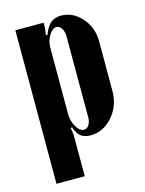

<svg xmlns="http://www.w3.org/2000/svg" viewBox="-105 -569 605 801"><g transform="rotate(-15 197.5 -168.5)"><path d="M160.2 -472.2 155.8 -442.9 162.1 -440.9Q174.8 -475.1 192.4 -490Q210 -504.9 236.8 -504.9Q288.6 -504.9 326.2 -462.2Q363.8 -419.4 363.8 -360.8V-145Q363.8 -82 323.7 -36.1Q283.7 9.8 228 9.8Q202.6 9.8 186.8 -2.4Q170.9 -14.6 162.1 -43L155.8 -41L160.2 -12.2V168H38.1V-495.1H160.2ZM160.2 -100.1Q160.2 -70.3 175 -45.2Q189.9 -20 208 -20Q220.7 -20 229.2 -33Q237.8 -45.9 237.8 -65.9V-416Q237.8 -436 228.8 -450Q219.7 -463.9 207 -463.9Q189.9 -463.9 175 -439.9Q160.2 -416 160.2 -388.2Z"/></g></svg>

Font: Moniqa Black Heading
Style: Regular
Weight: 900
Designer: Rajesh Rajput
Foundry: Rajesh Rajput
Version: Version 1.000